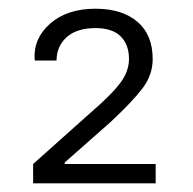

<svg xmlns="http://www.w3.org/2000/svg" viewBox="-20 -742 438 436"><path d="M333.5 -325.7H55.2V-369.6L209.5 -507.3Q246.6 -541.5 259.8 -563.5Q272.9 -585.4 272.9 -608.4Q272.9 -640.1 254.2 -659.2Q235.4 -678.2 196.8 -678.2Q154.3 -678.2 131.3 -657.5Q108.4 -636.7 108.4 -604.5H59.6L58.6 -607.4Q55.7 -654.8 94 -688.5Q132.3 -722.2 196.8 -722.2Q257.3 -722.2 292 -692.6Q326.7 -663.1 326.7 -607.9Q326.7 -571.8 303.7 -541.5Q280.8 -511.2 230.5 -464.4L126.5 -372.6L127.4 -369.6H333.5Z"/></svg>

Font: Roboto Slab Light
Style: Regular
Weight: 300
Designer: Google
Version: Version 2.000; ttfautohint (v1.8.1.43-b0c9)